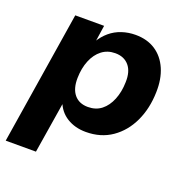

<svg xmlns="http://www.w3.org/2000/svg" viewBox="-123 -618 886 913"><g transform="rotate(20 319.5 -162.0)"><path d="M2 180 109 -493H255L242 -406H238Q257 -438 283 -460Q309 -482 342 -493Q375 -504 411 -504Q470 -504 512 -476.5Q554 -449 576 -398.5Q598 -348 596 -281Q594 -198 563 -132Q532 -66 476.5 -27.5Q421 11 345 11Q290 11 249 -14.5Q208 -40 191 -88L198 -87L155 180ZM314 -104Q354 -104 382 -126Q410 -148 426 -187.5Q442 -227 443 -276Q445 -330 420 -359.5Q395 -389 350 -389Q311 -389 282.5 -367Q254 -345 238 -306Q222 -267 221 -217Q220 -163 244.5 -133.5Q269 -104 314 -104Z"/></g></svg>

Font: Nunito Sans 11pt ExtraBold
Style: Italic
Weight: 800
Italic angle: -9°
Version: Version 3.101;gftools[0.9.27]